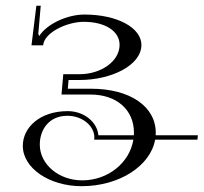

<svg xmlns="http://www.w3.org/2000/svg" viewBox="-20 -615 700 660"><path d="M191.4 -290H291.4C380.8 -290 440.4 -237.7 440.4 -159.3C440.4 -156.2 440.3 -153.1 440.1 -150H318.2C314.3 -195.4 268.7 -233 213.1 -233C116.1 -233 58.4 -176.1 58.4 -113.7C58.4 -37.2 149.1 25 260.8 25C390.3 25 497.3 -44.8 513.3 -135H658.8L660.1 -150H515.1C515.3 -152.8 515.4 -155.6 515.4 -158.5C515.4 -249.4 426.5 -310 293.1 -310H213.1L215.7 -340H252.7C364.9 -340 466.1 -391.5 466.1 -460.6C466.1 -518.7 385 -565 270 -565C212.5 -565 142.2 -533.9 114.7 -491.1L111.6 -498.5L120 -595.2H105L88.2 -459.1H128.2C132.1 -503.8 211 -540 268 -540C342 -540 391.1 -507.5 391.1 -461C391.1 -403.5 325.9 -360 254.5 -360H197.5ZM438.5 -135C425.7 -55.8 351.8 5 262.6 5C182.1 5 116.8 -50 116.8 -117.8C116.8 -170.2 149 -217 211.7 -217C262.9 -217 304.4 -182.4 304.4 -142.2L303.8 -135Z"/></svg>

Font: Galberik
Style: Regular
Weight: 400
Designer: Gluk
Foundry: Gluk
Version: Version 0.50